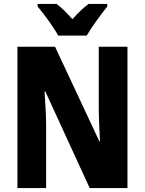

<svg xmlns="http://www.w3.org/2000/svg" viewBox="-20 -950 732 970"><path d="M274 -770H418C442 -812 492 -880 522 -917V-930H427C401 -910 376 -887 346 -853C317 -885 292 -911 266 -930H170V-917C201 -881 253 -810 274 -770ZM624 0V-714H479V-406C479 -361 482 -297 485 -236H482L258 -714H68V0H213V-311C213 -357 210 -422 205 -488H209L433 0Z"/></svg>

Font: Noto Sans Khmer UI Condensed ExtraBold
Style: Regular
Weight: 800
Width: 3
Designer: Danh Hong and the Monotype Design Team
Foundry: Monotype Imaging Inc.
Version: Version 2.002